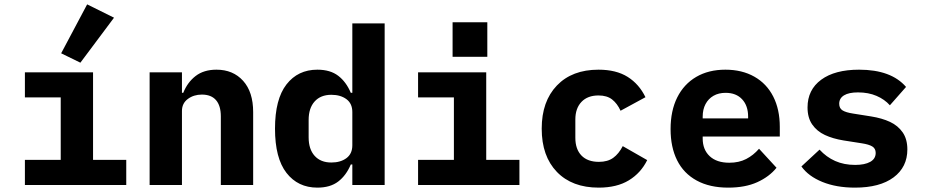

<svg xmlns="http://www.w3.org/2000/svg" viewBox="-20 -847 4240 879"><path d="M94 -115H258V-401H94V-516H406V-115H558V0H94ZM348 -560 260 -603 379 -827 502 -766Z M665 0V-516H813V-422H819Q838 -470 875.5 -499Q913 -528 971 -528Q1047 -528 1093 -477Q1139 -426 1139 -334V0H991V-314Q991 -363 969 -388.5Q947 -414 904 -414Q867 -414 840 -394Q813 -374 813 -339V0Z M1593 -94H1586Q1565 -44 1528.5 -16Q1492 12 1433 12Q1344 12 1291.5 -55.5Q1239 -123 1239 -258Q1239 -393 1291.5 -460.5Q1344 -528 1433 -528Q1492 -528 1528.5 -500Q1565 -472 1586 -422H1593V-740H1741V0H1593ZM1593 -182V-334Q1593 -373 1566 -393Q1539 -413 1497 -413Q1448 -413 1420.5 -382.5Q1393 -352 1393 -298V-218Q1393 -164 1420.5 -133.5Q1448 -103 1497 -103Q1539 -103 1566 -123Q1593 -143 1593 -182Z M1894 -115H2058V-401H1894V-516H2206V-115H2358V0H1894ZM2211 -745V-587H2052V-745Z M2460 -258Q2460 -383 2529.5 -455.5Q2599 -528 2720 -528Q2801 -528 2853.5 -495Q2906 -462 2935 -402L2821 -340Q2806 -373 2782.5 -391.5Q2759 -410 2720 -410Q2670 -410 2642 -380.5Q2614 -351 2614 -300V-216Q2614 -164 2642 -135Q2670 -106 2722 -106Q2762 -106 2787.5 -124.5Q2813 -143 2831 -178L2943 -114Q2914 -55 2859 -21.5Q2804 12 2721 12Q2599 12 2529.5 -60Q2460 -132 2460 -258Z M3050 -256Q3050 -340 3080.5 -401Q3111 -462 3167.5 -495Q3224 -528 3301 -528Q3377 -528 3433.5 -496Q3490 -464 3520 -405Q3550 -346 3550 -266V-222H3197V-213Q3197 -162 3229 -132Q3261 -102 3319 -102Q3363 -102 3396 -119Q3429 -136 3455 -166L3535 -79Q3502 -38 3447 -13Q3392 12 3314 12Q3229 12 3169.5 -20.5Q3110 -53 3080 -113Q3050 -173 3050 -256ZM3197 -313V-305H3405V-313Q3405 -363 3377.5 -392.5Q3350 -422 3302 -422Q3270 -422 3246.5 -408.5Q3223 -395 3210 -370.5Q3197 -346 3197 -313Z M3649 -85 3732 -162Q3763 -128 3803.5 -110Q3844 -92 3895 -92Q3939 -92 3964 -106Q3989 -120 3989 -147Q3989 -167 3973.5 -176.5Q3958 -186 3925 -191L3842 -204Q3793 -212 3756.5 -229Q3720 -246 3698.5 -277Q3677 -308 3677 -355Q3677 -436 3739.5 -482Q3802 -528 3913 -528Q4060 -528 4128 -449L4054 -365Q4030 -392 3993 -408Q3956 -424 3908 -424Q3866 -424 3844 -410.5Q3822 -397 3822 -372Q3822 -351 3837.5 -341.5Q3853 -332 3886 -327L3968 -314Q4018 -306 4054.5 -289Q4091 -272 4112.5 -241Q4134 -210 4134 -163Q4134 -82 4071 -35Q4008 12 3894 12Q3809 12 3745 -14Q3681 -40 3649 -85Z"/></svg>

Font: iA Writer Duo V
Style: Regular
Weight: 400
Designer: Mike Abbink, Paul van der Laan, Pieter van Rosmalen, Oliver Reichenstein
Foundry: Information Architects Inc.
Version: Version 2.000